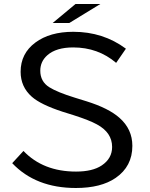

<svg xmlns="http://www.w3.org/2000/svg" viewBox="-20 -899 750 959"><path d="M356.9 -878.9H481L326.2 -784.2H243.2ZM97.2 -145Q195.8 -42 359.9 -42Q442.4 -42 488.3 -72.8Q540 -107.4 540 -165Q540 -236.8 463.9 -277.8Q426.8 -298.3 346.2 -324.2L293 -340.8Q183.1 -376.5 138.7 -416Q83 -465.3 83 -540.5Q83 -631.8 156.7 -686.5Q229 -740.2 346.2 -740.2Q495.1 -740.2 608.9 -655.8L560.1 -585Q469.7 -662.1 345.7 -662.1Q260.3 -662.1 216.3 -623Q181.2 -591.8 181.2 -545.9Q181.2 -491.7 226.1 -463.4Q266.6 -438 354 -411.1L412.1 -393.1Q522.9 -358.4 576.7 -310.5Q641.1 -253.9 641.1 -170.4Q641.1 -67.9 557.6 -10.3Q484.4 40 358.9 40Q158.7 40 41 -84Z"/></svg>

Font: FORM UDPGothic
Style: Regular
Weight: 400
Foundry: Pronama LLC
Version: Version 1.05101